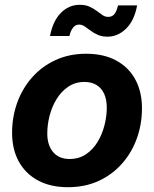

<svg xmlns="http://www.w3.org/2000/svg" viewBox="-20 -760 635 791"><path d="M259.8 11.2Q188 11.2 136.5 -16.6Q85 -44.4 57.4 -94.7Q29.8 -145 29.8 -212.9Q29.8 -278.3 51 -337.2Q72.3 -396 112.5 -441.4Q152.8 -486.8 209.2 -512.7Q265.6 -538.6 335 -538.6Q407.2 -538.6 458.7 -510.7Q510.3 -482.9 537.6 -432.4Q564.9 -381.8 564.9 -314Q564.9 -249.5 544.2 -190.9Q523.4 -132.3 483.4 -86.7Q443.4 -41 387 -14.9Q330.6 11.2 259.8 11.2ZM266.6 -105Q305.2 -105 334.2 -124.5Q363.3 -144 382.3 -175.8Q401.4 -207.5 410.6 -244.6Q419.9 -281.7 419.9 -316.4Q419.9 -349.6 409.2 -373.3Q398.4 -397 377.9 -409.7Q357.4 -422.4 328.1 -422.4Q290 -422.4 261.2 -402.8Q232.4 -383.3 213.1 -351.8Q193.8 -320.3 184.3 -283.2Q174.8 -246.1 174.8 -210.4Q174.8 -161.6 199 -133.3Q223.1 -105 266.6 -105ZM422.9 -608.9Q399.9 -608.9 382.8 -616.5Q365.7 -624 352.8 -634Q339.8 -644 328.6 -651.4Q317.4 -658.7 305.7 -658.7Q290.5 -658.7 280.5 -645.5Q270.5 -632.3 266.1 -611.8H186Q197.8 -673.3 230.7 -706.8Q263.7 -740.2 308.6 -740.2Q332 -740.2 348.6 -732.7Q365.2 -725.1 378.2 -715.3Q391.1 -705.6 402.1 -698Q413.1 -690.4 425.8 -690.4Q442.4 -690.4 451.7 -702.4Q460.9 -714.4 466.3 -737.8H544.9Q533.7 -675.8 499.8 -642.3Q465.8 -608.9 422.9 -608.9Z"/></svg>

Font: Inter 24pt
Style: Bold Italic
Weight: 700
Italic angle: -9.3988°
Version: Version 4.001;git-66647c0bb